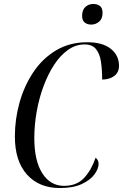

<svg xmlns="http://www.w3.org/2000/svg" viewBox="-20 -938 620 968"><path d="M282 10Q177 10 116 -58Q55 -126 55 -250Q55 -337 78.5 -421Q102 -505 148 -574Q194 -643 262.5 -684Q331 -725 420 -725Q497 -725 538.5 -692Q580 -659 580 -606Q580 -573 556 -555Q532 -537 495 -537Q495 -587 489 -627Q483 -667 464 -690.5Q445 -714 406 -714Q362 -714 323 -686.5Q284 -659 253 -611.5Q222 -564 199.5 -503.5Q177 -443 165 -375.5Q153 -308 153 -242Q153 -127 193.5 -64Q234 -1 303 -1Q367 -1 404 -41Q441 -81 462 -143Q468 -138 472.5 -130.5Q477 -123 477 -112Q477 -87 456 -58.5Q435 -30 392 -10Q349 10 282 10ZM440 -814Q420 -814 407 -824.5Q394 -835 394 -858Q394 -888 410.5 -903Q427 -918 451 -918Q470 -918 483.5 -908Q497 -898 497 -873Q497 -843 479.5 -828.5Q462 -814 440 -814Z"/></svg>

Font: Noto Serif Display Condensed
Style: Italic
Weight: 400
Width: 3
Italic angle: -12°
Designer: Monotype Design Team
Foundry: Monotype Imaging Inc.
Version: Version 2.009